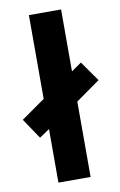

<svg xmlns="http://www.w3.org/2000/svg" viewBox="-106 -809 537 858"><g transform="rotate(-10 162.0 -380.0)"><path d="M88 0H234V-342L344 -420L280 -511L234 -479V-760H88V-380L-20 -304L42 -212L88 -243Z"/></g></svg>

Font: Noto Sans Oriya Cond Bold
Style: Bold
Weight: 700
Width: 3
Designer: Amélie Bonet and Sol Matas
Foundry: Google LLC
Version: Version 2.006